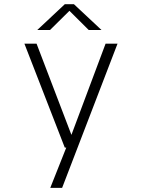

<svg xmlns="http://www.w3.org/2000/svg" viewBox="-20 -712 690 932"><path d="M224 200 310 -16.5 319.5 4.5H294.5L98.5 -500H157.5L333.5 -39.5H320L492.5 -500H550.5L281.5 200ZM161 -566.5 294.5 -691.5H339L472.5 -566.5H410.5L317 -659.5L223 -566.5Z"/></svg>

Font: Trispace Thin ExtraLight
Style: Regular
Weight: 250
Version: Version 1.210